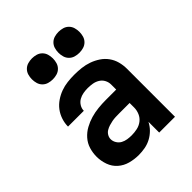

<svg xmlns="http://www.w3.org/2000/svg" viewBox="-212 -887 1023 1023"><g transform="rotate(-45 300.0 -375.5)"><path d="M239 8Q206 8 174.5 -0.5Q143 -9 119 -30Q95 -51 84 -82Q73 -113 73 -145Q73 -174 81.5 -202Q90 -230 109.5 -252Q129 -274 154.5 -288Q180 -302 207.5 -310Q235 -318 264 -321Q293 -324 322 -324H400V-362Q400 -380 391.5 -396Q383 -412 367.5 -421.5Q352 -431 334 -434Q316 -437 298 -437Q281 -437 264 -434Q247 -431 232 -422.5Q217 -414 207.5 -398.5Q198 -383 198 -366H79Q79 -366 79 -366Q79 -366 79 -366Q79 -392 87.5 -417.5Q96 -443 111.5 -463.5Q127 -484 149 -499Q171 -514 195.5 -523Q220 -532 246 -535Q272 -538 298 -538Q325 -538 351.5 -535Q378 -532 403.5 -523Q429 -514 451.5 -499Q474 -484 489.5 -462.5Q505 -441 512 -415Q519 -389 519 -362V0H400V-81Q389 -59 371.5 -41.5Q354 -24 332.5 -12.5Q311 -1 287 3.5Q263 8 239 8ZM286 -93Q307 -93 328 -97.5Q349 -102 366 -115Q383 -128 391.5 -148Q400 -168 400 -189V-223H322Q308 -223 294.5 -222.5Q281 -222 268 -219.5Q255 -217 242 -213Q229 -209 217.5 -202Q206 -195 199 -183Q192 -171 192 -158Q192 -142 201 -127.5Q210 -113 224 -105.5Q238 -98 254 -95.5Q270 -93 286 -93ZM400 -601Q384 -601 368.5 -605.5Q353 -610 341.5 -621.5Q330 -633 325.5 -648.5Q321 -664 321 -680Q321 -696 325.5 -711.5Q330 -727 341.5 -738.5Q353 -750 368.5 -754.5Q384 -759 400 -759Q416 -759 431.5 -754.5Q447 -750 458.5 -738.5Q470 -727 474.5 -711.5Q479 -696 479 -680Q479 -664 474.5 -648.5Q470 -633 458.5 -621.5Q447 -610 431.5 -605.5Q416 -601 400 -601ZM200 -601Q184 -601 168.5 -605.5Q153 -610 141.5 -621.5Q130 -633 125.5 -648.5Q121 -664 121 -680Q121 -696 125.5 -711.5Q130 -727 141.5 -738.5Q153 -750 168.5 -754.5Q184 -759 200 -759Q216 -759 231.5 -754.5Q247 -750 258.5 -738.5Q270 -727 274.5 -711.5Q279 -696 279 -680Q279 -664 274.5 -648.5Q270 -633 258.5 -621.5Q247 -610 231.5 -605.5Q216 -601 200 -601Z"/></g></svg>

Font: Iosevka Curly Extended
Style: Bold
Weight: 700
Width: 7
Monospace: yes
Designer: Belleve Invis
Foundry: Belleve Invis
Version: Version 11.1.0; ttfautohint (v1.8.3)